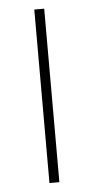

<svg xmlns="http://www.w3.org/2000/svg" viewBox="-47 -625 320 656"><g transform="rotate(-5 113.0 -297.5)"><path d="M96 0V-595H130V0Z"/></g></svg>

Font: Encode Sans SC Condensed Thin Thin
Style: Regular
Weight: 250
Version: Version 3.002